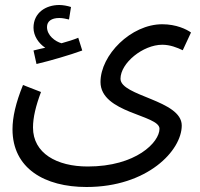

<svg xmlns="http://www.w3.org/2000/svg" viewBox="-20 -516 800 768"><path d="M126 -260C181 -273 260 -296 309 -314L293 -365C274 -357 251 -350 226 -343C201 -350 168 -374 168 -408C168 -431 186 -444 217 -444C231 -444 243 -441 256 -438L264 -488C249 -493 231 -496 217 -496C163 -496 114 -465 114 -405C114 -372 135 -342 161 -325C147 -322 133 -319 114 -314ZM30 1C30 158 159 232 326 232C570 232 707 86 707 -14C707 -116 462 -131 462 -201C462 -264 552 -337 629 -337C660 -337 688 -326 711 -315L744 -386C726 -399 685 -419 629 -419C504 -419 382 -296 382 -188C382 -63 618 -57 618 -1C618 53 524 150 331 150C207 150 112 97 112 -6C112 -46 123 -92 144 -148L72 -176C43 -105 30 -47 30 1Z"/></svg>

Font: Noto Sans Arabic UI
Style: Regular
Weight: 400
Designer: Monotype Design Team, Nadine Chahine and Nizar Qandah
Foundry: Monotype Imaging Inc.
Version: Version 2.010